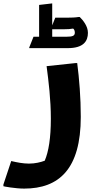

<svg xmlns="http://www.w3.org/2000/svg" viewBox="-64 -849 566 1129"><path d="M405 -749H397C381 -746 354 -745 328 -745H261L243 -700V-829L166 -820V-633H133L108 -570V-566H335C428 -566 453 -608 453 -656C453 -695 425 -729 405 -749ZM327 -633H243V-677H314C335 -677 350 -678 366 -681C374 -676 376 -664 376 -657C376 -639 364 -633 327 -633ZM379 -478 210 -460C222 -368 235 -265 235 -150C235 -39 222 43 199 96C175 105 143 113 106 113C72 113 36 106 2 98L-44 236V246C-44 247 26 260 78 260C283 260 411 145 411 -162C411 -274 402 -386 390 -478Z"/></svg>

Font: Kufam Arabic Latin Roman Bold
Style: Regular
Weight: 700
Designer: Wael Morcos & Artur Schmal
Version: Version 1.200;PS 001.200;hotconv 1.0.88;makeotf.lib2.5.64775